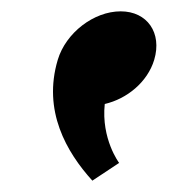

<svg xmlns="http://www.w3.org/2000/svg" viewBox="-20 -186 330 342"><path d="M195 -165.8C242.2 -165.8 269 -127.5 254.7 -79.5C242.8 -39.8 206 -9.8 166.6 -0.8C160 61.5 192.2 104.2 192.2 104.2L144.5 135.8C98.3 84.8 55.8 11.2 82.9 -79.5C97.3 -127.5 147 -165.8 195 -165.8Z"/></svg>

Font: Hussar
Style: BdSuprExtOblThree
Weight: 700
Foundry: Cannot Into Space Fonts
Version: Version 2.00